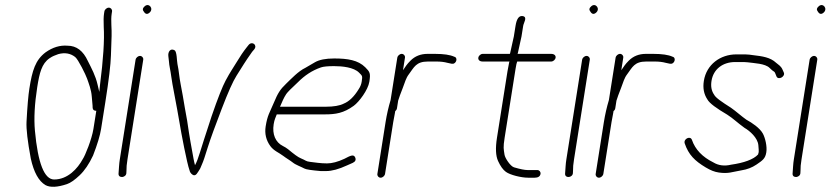

<svg xmlns="http://www.w3.org/2000/svg" viewBox="-20 -694 3253 752"><path d="M406.2 -664C398.2 -664 390 -656.9 388.8 -649L387.4 -640C385.7 -629.3 385.3 -612.3 386.3 -589C389.5 -537.9 384.6 -461.6 371.5 -360C370.1 -348.7 369.2 -340 368.9 -334C367.6 -338.7 365.4 -348.2 362.1 -362.8C354.5 -396.7 338.9 -425.8 324.1 -455C305.8 -495 279.3 -515 244.6 -515C215.1 -517.5 186.4 -508.8 158.5 -489C118.5 -458.9 106.2 -417.7 95.1 -347.6C90.8 -320.6 87.1 -277.2 83.9 -217.1C82.4 -188.5 88 -140.5 100.6 -73C112.4 -19.3 131.6 15.4 158.1 31C176.5 41 204.6 39.7 242.3 27.1C256 22.5 272.6 10.9 292.1 -7.6C311.6 -26.1 329 -51.9 344.5 -85C361.3 -128.3 371.8 -163 375.9 -189L392.4 -293C406.2 -380.3 413.6 -441.7 414.5 -477C415.5 -512.3 416.3 -537.7 417.1 -553C418.4 -578.9 413.3 -614.1 417.4 -640L418.8 -649C420 -656.9 414.1 -664 406.2 -664ZM357.2 -260 345.9 -189C339.6 -148.9 313.3 -83.9 304.2 -71C284 -33.7 245.4 9 192.1 9C153.6 9 128.5 -54.7 116.8 -182C112.4 -230 115.5 -287.1 125.9 -353.2C134.6 -407.7 143.2 -444.9 174.3 -466C188.1 -475.4 194.4 -476.4 208.3 -482C233.9 -489 255.9 -485.2 274.4 -470.7C286.3 -461.5 315.9 -401.2 321.1 -386C327.3 -368.1 337.6 -342.3 339.4 -316.2C340.5 -299.4 341.6 -287.7 342.5 -281L342.9 -271C343.8 -263.7 348.5 -260 357.2 -260Z M511 -460 449.3 -70C447.9 -61.3 446.9 -52.4 446.3 -43.2L444.2 -13C444.4 6.1 475 1.7 474.9 -17L475.4 -27C475 -37 476.3 -51.3 479.3 -70L541 -460C542.3 -467.9 536.3 -475 528.4 -475C520.5 -475 512.3 -467.9 511 -460ZM547 -669.7C538.7 -662.6 537.3 -655.7 543 -649C549.3 -638.3 556.9 -636.8 565.7 -644.5C583.3 -659.7 563.7 -684.2 547 -669.7Z M639.5 -472.7C640.7 -464.5 641.4 -458.5 641.6 -454.7C642.6 -435.3 647.6 -420.1 650.8 -394C654.9 -361.7 669.4 -294.1 674.4 -263L683.4 -212C689.3 -175 712.3 -53.7 722.3 -27C723.8 -19.7 727.8 -13.9 734.4 -9.6C747.5 -1 754.7 -19.9 762 -30.5C766.2 -36.6 766.4 -41 771.9 -52.5C775.9 -60.8 783.2 -82.5 793.9 -117.4C804.9 -152.3 823.3 -202.2 848.2 -267.2C873 -332.1 892.4 -375.6 906.4 -397.5C933.1 -439.3 936.2 -446.6 967.5 -491L976 -501C989.2 -518 967.2 -534.3 953.7 -518L945 -507C933 -491.9 920.4 -473.2 907.1 -451C889.2 -421 883.8 -416 863.5 -378.1C852.1 -356.8 833 -309.9 808.4 -237.6C784.7 -165.2 769.5 -118.1 762.9 -96.2C756.3 -74.4 750 -58 743.8 -47C741.1 -58.2 740.2 -59.7 737.7 -74C729.2 -122.6 723.8 -146 712.9 -222L703.9 -272C698.3 -306.6 693.1 -335.8 688.4 -359.5C680.8 -397.9 681.5 -413.1 675 -443.5C672.4 -456 673.2 -491.4 663.8 -497C647.7 -506.6 636.7 -491 639.5 -472.7Z M1076.7 -276C1084.7 -294 1091 -310.8 1101.2 -325.8C1106.1 -333 1121.4 -348.4 1146.9 -372C1173.2 -398.4 1201.8 -417.8 1237.1 -430C1246.7 -433.3 1263.8 -435 1288.3 -435C1320.3 -435 1365.5 -430.6 1386.3 -409.5C1399 -396.5 1400.4 -397.7 1396.6 -374C1395.1 -364 1391.2 -354.3 1385 -345C1367 -315.5 1347.3 -296.5 1326 -288C1310.7 -280 1286 -276 1256.7 -276ZM1064 -246H1252C1294.5 -246 1325.9 -250.8 1365.6 -279.7C1386.6 -295 1421.5 -341.8 1426.6 -373.7C1431.9 -407.2 1429 -412.1 1410.6 -430.5C1382.5 -458.5 1341.9 -465 1289 -465C1255.5 -465 1230.3 -460 1213.4 -450.1C1200.8 -442.7 1188.4 -435.4 1175.8 -428.2C1148.6 -415.3 1120.5 -385.2 1100.5 -366C1077.2 -343.7 1068.3 -329.4 1052.5 -291.5C1036.1 -252.3 1027.6 -243.6 1020.5 -199C1016 -170.4 1022.2 -144.5 1039.1 -121.5C1052.5 -103.2 1072.6 -96.2 1089.2 -83.5C1102.4 -73.4 1115.5 -66.4 1127.3 -57.1C1137.4 -48.6 1160.6 -40.4 1172.5 -33.8C1178.7 -30.3 1199.9 -27.1 1236 -24H1257.2C1279.9 -24 1307 -31.3 1338.7 -46L1361.3 -56C1371.5 -60.8 1375 -67.6 1371.5 -76.5C1365.7 -91.4 1352.6 -84.5 1328.8 -72C1302.9 -60 1280.2 -54 1260.7 -54C1235.4 -54 1212.7 -57.9 1194.5 -60C1177.2 -62 1177.8 -66.1 1158.4 -73.9C1146.9 -78.5 1131.4 -90.3 1108.3 -109.5C1101.8 -114.5 1095.1 -118.7 1088.3 -122C1058.9 -136.4 1045.6 -168.2 1051.9 -207.5C1054.9 -226.7 1059.5 -233.5 1064 -246Z M1536.1 -468 1509.8 -302C1501.4 -274 1494.9 -245.3 1490.2 -216L1458.1 -13C1456.8 -5.1 1462.8 2 1470.7 2C1478.6 2 1486.8 -5.1 1488.1 -13L1520.2 -216C1522.2 -228.7 1524.5 -240.7 1526.9 -252L1528 -259C1531.8 -261.7 1534 -265.3 1534.8 -270L1539.5 -300C1543 -311.7 1549 -328 1557.3 -349C1566.9 -373.3 1569.2 -387.2 1582 -404C1601.7 -430 1609.4 -453 1655.7 -453H1690.2C1705.8 -453 1720.1 -451.3 1732.9 -447.8C1745.7 -444.3 1753.9 -443.3 1757.5 -445C1770.2 -450.9 1771.5 -469.8 1758.8 -472C1742.8 -479.3 1717.8 -483 1683.7 -483H1654.5C1627.7 -483 1605.4 -474.2 1587.8 -456.5C1572.7 -441.4 1569.5 -434.7 1558.4 -419L1566.1 -468C1567.4 -475.9 1561.4 -483 1553.5 -483C1545.6 -483 1537.4 -475.9 1536.1 -468Z M2097.1 -13C2098.3 -20.9 2092.4 -28 2084.4 -28H2073.4H2046C2035 -28 2017.4 -31.5 1993.3 -38.6C1979.2 -42.7 1958 -74.5 1956 -88.3C1952.7 -110.5 1950.3 -115.6 1956.4 -154L1999.2 -424C2001.6 -439.3 2003.8 -449 2005.7 -453H2138.7C2146.7 -453 2154.9 -460.1 2156.1 -468C2157.4 -475.9 2151.4 -483 2138.7 -483H2006.7C2007.5 -483.7 2008 -484.7 2008.2 -486L2022.5 -551L2029.2 -593C2031.2 -605.5 2047.4 -627.5 2027.2 -631C2012.9 -633.4 2003.6 -620.8 1999.2 -593L1992.5 -551L1978.5 -488C1978.1 -485.3 1977.5 -483.7 1976.7 -483H1870.7C1862.8 -483 1854.6 -475.9 1853.4 -468C1852.1 -460.1 1858.1 -453 1870.7 -453H1975.7C1975 -452.3 1974.5 -451.5 1974.4 -450.5L1967.7 -415L1926.4 -154C1920.1 -114 1921.5 -83.8 1930.7 -63.5C1940 -43.1 1950.2 -28.9 1961.5 -20.8C1978 -8.8 2020.9 2 2048.4 2H2074.4C2086.6 2 2095.4 -2.6 2097.1 -13Z M2260 -460 2198.3 -70C2196.9 -61.3 2195.9 -52.4 2195.3 -43.2L2193.2 -13C2193.4 6.1 2224 1.7 2223.9 -17L2224.4 -27C2224 -37 2225.3 -51.3 2228.3 -70L2290 -460C2291.3 -467.9 2285.3 -475 2277.4 -475C2269.5 -475 2261.3 -467.9 2260 -460ZM2296 -669.7C2287.7 -662.6 2286.3 -655.7 2292 -649C2298.3 -638.3 2305.9 -636.8 2314.7 -644.5C2332.3 -659.7 2312.7 -684.2 2296 -669.7Z M2391.1 -468 2364.8 -302C2356.4 -274 2349.9 -245.3 2345.2 -216L2313.1 -13C2311.8 -5.1 2317.8 2 2325.7 2C2333.6 2 2341.8 -5.1 2343.1 -13L2375.2 -216C2377.2 -228.7 2379.5 -240.7 2381.9 -252L2383 -259C2386.8 -261.7 2389 -265.3 2389.8 -270L2394.5 -300C2398 -311.7 2404 -328 2412.3 -349C2421.9 -373.3 2424.2 -387.2 2437 -404C2456.7 -430 2464.4 -453 2510.7 -453H2545.2C2560.8 -453 2575.1 -451.3 2587.9 -447.8C2600.7 -444.3 2608.9 -443.3 2612.5 -445C2625.2 -450.9 2626.5 -469.8 2613.8 -472C2597.8 -479.3 2572.8 -483 2538.7 -483H2509.5C2482.7 -483 2460.4 -474.2 2442.8 -456.5C2427.7 -441.4 2424.5 -434.7 2413.4 -419L2421.1 -468C2422.4 -475.9 2416.4 -483 2408.5 -483C2400.6 -483 2392.4 -475.9 2391.1 -468Z M2736.7 -377C2732.3 -349.4 2736.8 -325.4 2750.3 -305C2758.7 -289.2 2787.2 -269.2 2828.2 -245C2852 -229.9 2868.3 -213.1 2895.9 -193.3C2916.6 -181.5 2947.6 -154.2 2950.2 -125.6C2951.6 -110.5 2952.1 -101.5 2951.6 -98.5C2951.1 -95.5 2950.3 -92.3 2949.1 -89C2931.3 -69.4 2893.5 -56.1 2843.6 -49C2817.3 -42.7 2794 -45.7 2773.8 -58C2731.3 -79 2703 -108.3 2690.1 -146C2684 -163.8 2655.7 -150.1 2661.9 -132C2677 -87.9 2700.9 -64.1 2744 -38.3C2762.4 -27.3 2778.5 -20.6 2795.9 -18.2C2833 -13.1 2845.8 -20.2 2884.2 -26.9C2906 -30.2 2925.5 -37.7 2942.8 -49.4C2967.1 -66 2977.5 -72.9 2981.4 -97.5C2985.1 -120.8 2977 -153.9 2968 -170.6C2956 -192.7 2925.5 -213.1 2903.6 -225C2885.4 -237.5 2862.5 -258.4 2842.9 -272C2807.4 -294.5 2782.5 -311.5 2777.1 -323C2766.8 -337.5 2763.3 -355.5 2766.7 -377C2774.1 -424 2811.8 -451 2859.2 -451H2893.6C2898.4 -451 2903.2 -450.7 2907.9 -450C2932.7 -446.5 2977.1 -445.4 2994.2 -428C3001.4 -420.7 3007.5 -415.7 3012.4 -413C3014.2 -411.7 3015.8 -409 3017.1 -405L3020.7 -396C3027 -377.6 3057 -393.9 3049.9 -410L3045.5 -420C3039.1 -435.2 3031.1 -438.5 3019.9 -448C2997.1 -469.5 2966.1 -473.7 2929.5 -478L2914.6 -480C2909.7 -480.7 2904.2 -481 2898.4 -481H2864C2801.4 -481 2746.9 -441.5 2736.7 -377Z M3151 -460 3089.3 -70C3087.9 -61.3 3086.9 -52.4 3086.3 -43.2L3084.2 -13C3084.4 6.1 3115 1.7 3114.9 -17L3115.4 -27C3115 -37 3116.3 -51.3 3119.3 -70L3181 -460C3182.3 -467.9 3176.3 -475 3168.4 -475C3160.5 -475 3152.3 -467.9 3151 -460ZM3187 -669.7C3178.7 -662.6 3177.3 -655.7 3183 -649C3189.3 -638.3 3196.9 -636.8 3205.7 -644.5C3223.3 -659.7 3203.7 -684.2 3187 -669.7Z"/></svg>

Font: MewTooHand
Style: CondIta
Weight: 400
Designer: Mew Too, Robert Jablonski
Version: Version 0.77